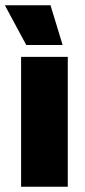

<svg xmlns="http://www.w3.org/2000/svg" viewBox="-34 -708 324 728"><path d="M223 0H46V-492.5H223ZM-14.5 -688H157.5L203 -539V-537.5H65.5L-14.5 -686Z"/></svg>

Font: Anek Devanagari ExtraBold
Style: Regular
Weight: 800
Designer: Kailash Malviya (Devanagari) & Yesha Goshar (Latin)
Foundry: Ek Type
Version: Version 1.003